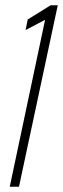

<svg xmlns="http://www.w3.org/2000/svg" viewBox="-20 -708 239 728"><path d="M17 0 151 -633 77 -594 85 -634 172 -688H199L52 0Z"/></svg>

Font: Saira ExtraCondensed Thin
Style: Italic
Weight: 250
Width: 2
Italic angle: -12°
Designer: Hector Gatti with collaboration of the Omnibus-Type team
Foundry: Omnibus-Type
Version: Version 1.101